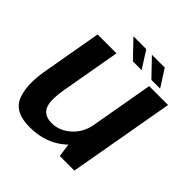

<svg xmlns="http://www.w3.org/2000/svg" viewBox="-193 -863 1010 1010"><g transform="rotate(45 312.0 -358.0)"><path d="M400.5 0H509L613.5 -592.5H473L386.5 -100ZM229.5 -593H89L31 -263Q9 -138.5 39.5 -66.8Q70 5 181 5Q301.5 5 381.8 -66.5Q462 -138 475.5 -214L412.5 -246Q400.5 -177 352.8 -134.5Q305 -92 248.5 -92Q193.5 -92 174 -130.2Q154.5 -168.5 172.5 -269ZM458 -624H523L462 -719.5H366.5ZM320.5 -624H385.5L324.5 -719.5H229Z"/></g></svg>

Font: Anybody UltraCondensed Thin SemiBold
Style: Italic
Weight: 600
Italic angle: -10°
Version: Version 1.111